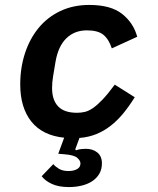

<svg xmlns="http://www.w3.org/2000/svg" viewBox="-20 -548 640 778"><path d="M342 -528Q429 -528 475 -491.5Q521 -455 536 -399L433 -352Q421 -389 399 -407Q377 -425 332 -425Q282 -425 249 -393Q216 -361 205 -298L195 -238Q193 -227 192 -214.5Q191 -202 191 -191Q191 -143 215.5 -117Q240 -91 292 -91Q308 -91 323.5 -94.5Q339 -98 356.5 -110Q374 -122 395.5 -144.5Q417 -167 445 -205L526 -154Q503 -117 479 -88Q455 -59 428 -38Q401 -17 370 -4.5Q339 8 302 11L285 57L288 61Q299 57 309.5 56Q320 55 328 55Q356 55 374.5 70Q393 85 393 114Q393 138 382.5 156Q372 174 354 186Q336 198 311.5 204Q287 210 259 210Q217 210 189.5 197Q162 184 149 166L196 117Q204 127 219 136Q234 145 257 145Q278 145 292 137.5Q306 130 306 114Q306 103 293 91.5Q280 80 240 77L216 75L240 10Q152 1 107 -55.5Q62 -112 62 -206Q62 -274 81.5 -333Q101 -392 137 -435.5Q173 -479 225 -503.5Q277 -528 342 -528Z"/></svg>

Font: IBM Plex Mono SemiBold
Style: Italic
Weight: 600
Italic angle: -9°
Monospace: yes
Designer: Mike Abbink, Paul van der Laan, Pieter van Rosmalen
Foundry: Bold Monday
Version: Version 2.3